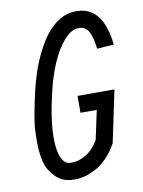

<svg xmlns="http://www.w3.org/2000/svg" viewBox="-81 -753 612 822"><g transform="rotate(-10 225.0 -342.0)"><path d="M368.2 -522.5Q358.4 -622.6 311 -622.6H303.2Q272.9 -622.6 241.7 -587.2Q210.4 -551.8 186 -495.4Q161.6 -439 146.5 -372.6L136.2 -325.7Q118.7 -241.2 118.7 -180.2Q118.7 -99.6 145.5 -71.8Q156.2 -61 172.4 -61H180.2Q208 -61 240 -80.3Q272 -99.6 294.4 -138.7L321.3 -264.6H250.5V-337.9H411.1L363.8 -112.8Q344.2 -76.7 318.8 -50.8Q293.5 -24.9 268.1 -12Q242.7 1 221.2 6.6Q199.7 12.2 180.2 12.2H172.4Q124.5 12.2 93.3 -20Q64.5 -49.3 54.9 -86.7Q45.4 -124 45.4 -180.2Q45.4 -224.6 49.8 -257.8Q54.2 -291 64.9 -341.3L75.2 -388.2Q84.5 -428.7 97.7 -468.5Q110.8 -508.3 131.6 -550.3Q152.3 -592.3 176.8 -623.8Q201.2 -655.3 234.1 -675.5Q267.1 -695.8 303.2 -695.8H311Q328.1 -695.8 343.5 -691.7Q358.9 -687.5 375.5 -676.3Q392.1 -665 404.8 -646.7Q417.5 -628.4 427.5 -597.9Q437.5 -567.4 441.4 -527.3Z"/></g></svg>

Font: Anka/Coder Narrow
Style: Italic
Weight: 400
Width: 3
Italic angle: -12°
Monospace: yes
Version: Version 001.100